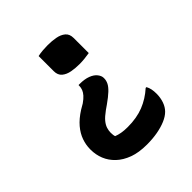

<svg xmlns="http://www.w3.org/2000/svg" viewBox="-199 -680 997 997"><g transform="rotate(-45 300.0 -181.0)"><path d="M236 -539Q253 -543 273 -544.5Q293 -546 310 -546Q339 -546 367 -541Q395 -536 413 -521Q431 -506 431 -477V-366Q414 -363 394 -361Q374 -359 357 -359Q327 -359 299.5 -364Q272 -369 254 -384Q236 -399 236 -428ZM309 184Q250 184 208 168.5Q166 153 138 126.5Q110 100 96.5 66.5Q83 33 83 -4V-8Q83 -39 94 -70.5Q105 -102 129.5 -131Q154 -160 195 -186L224 -203Q244 -217 255 -229.5Q266 -242 271 -254.5Q276 -267 276 -282V-286H284Q320 -286 345 -276.5Q370 -267 382.5 -251Q395 -235 395 -220V-216Q395 -201 387.5 -185.5Q380 -170 361 -152Q342 -134 308 -110L285 -94Q256 -73 242.5 -56.5Q229 -40 224 -24Q219 -8 219 7Q219 16 220 23.5Q221 31 223 36Q238 42 257.5 45.5Q277 49 303 49Q369 49 419.5 29Q470 9 512 -29H518Q525 -16 528 -1.5Q531 13 531 32Q531 62 522 87.5Q513 113 496 130Q479 147 451 159Q423 171 387 177.5Q351 184 309 184Z"/></g></svg>

Font: Recursive Monospace Casual
Style: Bold
Weight: 700
Version: Version 1.047